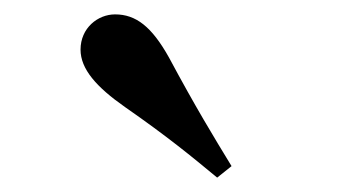

<svg xmlns="http://www.w3.org/2000/svg" viewBox="-20 -875 487 267"><path d="M302 -644C277 -685 252 -726 215 -795C191 -838 169 -855 140 -855C116 -855 92 -836 92 -806C92 -779 114 -754 154 -726C213 -685 247 -657 282 -628Z"/></svg>

Font: Source Han Serif CN
Style: Bold
Weight: 700
Designer: Ryoko NISHIZUKA 西塚涼子 (kana & ideographs); Frank Grießhammer (Latin, Greek & Cyrillic); Wenlong ZHANG 张文龙 (bopomofo); San
Foundry: Adobe
Version: Version 2.003;hotconv 1.1.1;makeotfexe 2.6.0